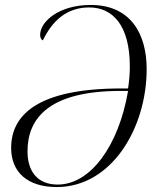

<svg xmlns="http://www.w3.org/2000/svg" viewBox="-20 -745 641 775"><path d="M209 10C431 10 572 -229 572 -466C572 -609 507 -725 346 -725C218 -725 142 -658 142 -604C142 -594 146 -585 153 -582C192 -663 251 -715 340 -715C434 -715 504 -644 504 -477C504 -450 502 -421 497 -388H470C129 -388 25 -279 25 -148C25 -51 90 10 209 10ZM213 0C130 0 91 -55 91 -134C91 -267 177 -378 467 -378H497C459 -156 345 0 213 0Z"/></svg>

Font: Noto Serif Display SemiCondensed Light
Style: Italic
Weight: 300
Width: 4
Italic angle: -12°
Designer: Monotype Design Team
Foundry: Monotype Imaging Inc.
Version: Version 2.009